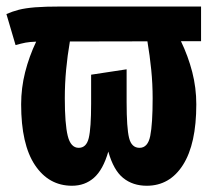

<svg xmlns="http://www.w3.org/2000/svg" viewBox="-36 -565 671 602"><path d="M12.8 -423.6 -15.9 -521Q3.1 -529.2 23.1 -534.4Q43.1 -539.5 74.1 -542.1Q105.1 -544.6 157.4 -544.6H594.4V-435.9H531.3Q553.8 -389.2 566.7 -339.5Q579.5 -289.7 579.5 -237.9Q579.5 -113.8 537.9 -48.2Q496.4 17.4 424.1 17.4Q380.5 17.4 350.3 -6.9Q320 -31.3 303.6 -89.7Q287.2 -32.8 258.7 -7.7Q230.3 17.4 189.7 17.4Q116.9 17.4 73.6 -47.4Q30.3 -112.3 30.3 -237.9Q30.3 -289.2 42.8 -338.7Q55.4 -388.2 77.4 -434.4Q57.4 -433.8 44.1 -431.3Q30.8 -428.7 12.8 -423.6ZM361 -245.1Q361 -163.6 368.7 -132.6Q376.4 -101.5 401.5 -101.5Q427.7 -101.5 435.1 -139Q442.6 -176.4 442.6 -256.9Q442.6 -302.1 438.2 -346.2Q433.8 -390.3 426.2 -435.4L183.1 -434.9Q175.4 -390.3 171.3 -346.2Q167.2 -302.1 167.2 -256.9Q167.2 -176.4 176.4 -139Q185.6 -101.5 210.8 -101.5Q234.9 -101.5 242.3 -132.3Q249.7 -163.1 249.7 -240V-330.8L361 -347.7Z"/></svg>

Font: FiraCode Nerd Font
Style: Bold
Weight: 700
Designer: Carrois Corporate, Edenspiekermann AG, Nikita Prokopov
Foundry: Carrois Corporate, Edenspiekermann AG, Nikita Prokopov
Version: Version 6.002;Nerd Fonts 2.1.0